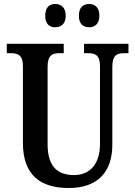

<svg xmlns="http://www.w3.org/2000/svg" viewBox="-20 -934 679 964"><path d="M428 -797C454 -797 479 -812 479 -855C479 -899 454 -914 428 -914C400 -914 376 -899 376 -855C376 -812 400 -797 428 -797ZM257 -797C284 -797 310 -812 310 -855C310 -899 284 -914 257 -914C230 -914 207 -899 207 -855C207 -812 230 -797 257 -797ZM325 10C474 10 544 -74 544 -208V-599C544 -659 569 -667 605 -667H625V-714H402V-667H422C456 -667 482 -659 482 -603V-210C482 -114 434 -55 352 -55C271 -55 219 -95 219 -210V-599C219 -659 245 -667 280 -667H300V-714H14V-667H34C68 -667 95 -659 95 -603V-217C95 -53 185 10 325 10Z"/></svg>

Font: Noto Serif Tamil Condensed SemiBold
Style: Italic
Weight: 600
Width: 3
Italic angle: -12°
Designer: Indian Type Foundry, Tom Grace, and the Monotype Design Team
Foundry: Monotype Imaging Inc.
Version: Version 2.003